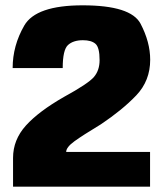

<svg xmlns="http://www.w3.org/2000/svg" viewBox="-20 -701 615 721"><path d="M29 0H543.5V-130.5H228.5Q228.5 -148 259.5 -170.5Q290.5 -193 358.5 -234Q440 -288.5 492 -343.2Q544 -398 544 -476.5Q544 -543 507.8 -612Q471.5 -681 290.5 -681Q115 -681 71.2 -605.2Q27.5 -529.5 27.5 -445.5H215.5Q215.5 -513.5 235.2 -531.8Q255 -550 291.5 -550Q323 -550 338.5 -536.5Q354 -523 354 -475Q354 -437 332.8 -412Q311.5 -387 221 -337.5Q125.5 -283 77.2 -229.5Q29 -176 29 -108Z"/></svg>

Font: Anybody SemiCondensed ExtraBold
Style: Regular
Weight: 800
Width: 4
Version: Version 1.113;gftools[0.9.25]